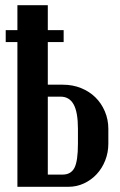

<svg xmlns="http://www.w3.org/2000/svg" viewBox="-20 -719 460 739"><path d="M222 -393Q260 -393 292 -380Q324 -367 347 -344.5Q370 -322 383.5 -290.5Q397 -259 397 -223V-166Q397 -132 385 -101.5Q373 -71 352 -48.5Q331 -26 303 -13Q275 0 243 0H47V-699H164V-393ZM280 -223Q280 -287 263.5 -317Q247 -347 213 -347H164V-47H221Q253 -47 266.5 -73Q280 -99 280 -166ZM2 -603H225V-557H2Z"/></svg>

Font: Moniqa ExtBd Paragraph
Style: Regular
Weight: 800
Designer: Rajesh Rajput
Foundry: Rajesh Rajput
Version: Version 1.000